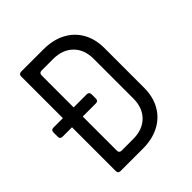

<svg xmlns="http://www.w3.org/2000/svg" viewBox="-199 -864 997 997"><g transform="rotate(-45 300.0 -365.0)"><path d="M115 0Q97 0 97 -18V-339H28Q10 -339 10 -357V-388Q10 -406 28 -406H97V-712Q97 -730 115 -730H278Q348 -730 399.5 -703Q451 -676 479 -626.5Q507 -577 507 -511V-220Q507 -153 479 -103.5Q451 -54 399.5 -27Q348 0 278 0ZM176 -89Q176 -71 194 -71H278Q347 -71 387.5 -111Q428 -151 428 -220V-511Q428 -579 387.5 -619Q347 -659 278 -659H194Q176 -659 176 -641V-406H272Q290 -406 290 -388V-357Q290 -339 272 -339H176Z"/></g></svg>

Font: Pitagon Sans Mono Light
Style: Regular
Weight: 300
Monospace: yes
Designer: Travis Tran
Foundry: Pitagon
Version: Version 1.001; ttfautohint (v1.8.4.7-5d5b);gftools[0.9.26]